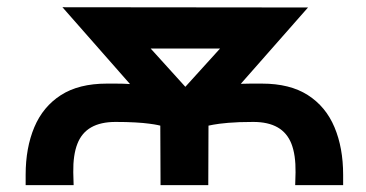

<svg xmlns="http://www.w3.org/2000/svg" viewBox="-20 -521 1028 539"><path d="M564.7 -1.3H430.7L430 -168.3Q430 -168.3 422.5 -170Q415 -171.7 399 -173.8Q383 -176 359.5 -177.3Q336 -178.7 304.3 -178.7Q262.7 -178.7 236 -163.5Q209.3 -148.3 197.2 -117.2Q185 -86 185.7 -37.3L186.7 -1.3H52V-30.3Q52 -106 76.3 -163.8Q100.7 -221.7 151 -254Q201.3 -286.3 280 -286.3Q293 -286.3 304.5 -286.3Q316 -286.3 326.3 -286Q336.7 -285.7 345 -285L155.3 -500.7L844.7 -500L656 -285.7Q668.3 -286.3 683 -286.3Q697.7 -286.3 715.3 -286.3Q794 -286.3 844.3 -254Q894.7 -221.7 919 -163.8Q943.3 -106 943.3 -30.3V-1.3H808.7L809.7 -37.3Q810.3 -86 798.2 -117.2Q786 -148.3 759.3 -163.5Q732.7 -178.7 691 -178.7Q648.7 -178.7 620.7 -176.2Q592.7 -173.7 579 -171Q565.3 -168.3 565.3 -168.3ZM403 -384.7 500.3 -277.3 597.7 -384.7Z"/></svg>

Font: Nata Sans
Style: Regular
Weight: 400
Designer: Daniel Uzquiano Cruz
Version: Version 1.001